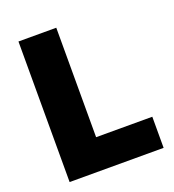

<svg xmlns="http://www.w3.org/2000/svg" viewBox="-132 -826 842 928"><g transform="rotate(-20 289.0 -361.5)"><path d="M67.5 -723H262V-160H551V0H67.5Z"/></g></svg>

Font: Public Sans Black
Style: Regular
Weight: 900
Designer: The Public Sans Project Authors: Dan O. Williams and USWDS (Libre Franklin designed by Pablo Impallari and Rodrigo Fuenz
Version: Version 1.007